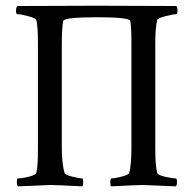

<svg xmlns="http://www.w3.org/2000/svg" viewBox="-20 -661 692 684"><path d="M326.2 -640.6Q326.2 -640.6 608.4 -639.6Q612.3 -635.7 612.3 -623Q612.3 -610.4 608.4 -610.4Q596.7 -610.4 569.8 -603.5Q543 -596.7 540 -589.8Q533.2 -562.5 533.2 -505.9V-132.8Q533.2 -71.3 540 -44.9Q543 -37.1 568.4 -31.2Q593.8 -25.4 606.4 -25.4Q610.4 -25.4 610.4 -11.7Q610.4 -1 606.4 2.9Q494.1 -2 489.3 -2Q472.7 -2 375 2.9Q373 -2.9 373 -10.7Q373 -25.4 377 -25.4Q387.7 -25.4 413.1 -31.7Q438.5 -38.1 440.4 -44.9Q448.2 -75.2 448.2 -135.7V-503.9Q448.2 -566.4 444.3 -585.9Q442.4 -599.6 326.2 -599.6Q207 -599.6 205.1 -585.9Q200.2 -561.5 200.2 -503.9V-135.7Q200.2 -78.1 210 -44.9Q211.9 -38.1 237.3 -31.7Q262.7 -25.4 272.5 -25.4Q276.4 -25.4 276.4 -10.7Q276.4 -2.9 274.4 2.9Q176.8 -2 160.2 -2Q156.2 -2 43.9 2.9Q40 -1 40 -11.7Q40 -25.4 43.9 -25.4Q56.6 -25.4 81.5 -31.2Q106.4 -37.1 109.4 -44.9Q115.2 -67.4 115.2 -132.8V-505.9Q115.2 -566.4 109.4 -589.8Q106.4 -596.7 80.1 -603.5Q53.7 -610.4 42 -610.4Q37.1 -610.4 37.1 -623Q37.1 -634.8 42 -639.6Q261.7 -640.6 326.2 -640.6Z"/></svg>

Font: Crimson Text
Style: Roman
Weight: 400
Version: Version 0.13